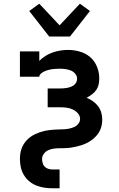

<svg xmlns="http://www.w3.org/2000/svg" viewBox="-20 -796 640 1031"><path d="M261 215Q239 215 216.5 211.5Q194 208 173.5 199.5Q153 191 136 176.5Q119 162 107.5 142.5Q96 123 91.5 101Q87 79 87 57Q87 43 89 29.5Q91 16 95.5 3Q100 -10 107 -21.5Q114 -33 123.5 -43Q133 -53 144 -61Q155 -69 167.5 -75Q180 -81 193 -85.5Q206 -90 219 -93Q232 -96 245.5 -97.5Q259 -99 273 -100Q287 -101 300.5 -101Q314 -101 327.5 -102Q341 -103 354.5 -106Q368 -109 380.5 -115Q393 -121 401.5 -132.5Q410 -144 410 -157Q410 -175 397.5 -188.5Q385 -202 369 -209Q353 -216 335.5 -218Q318 -220 300 -220H236V-321H300Q310 -321 320 -321.5Q330 -322 340 -324Q350 -326 359.5 -329.5Q369 -333 377 -339Q385 -345 389.5 -354Q394 -363 394 -373Q394 -388 384 -400Q374 -412 360 -417.5Q346 -423 331 -425Q316 -427 301 -427Q293 -427 285 -426.5Q277 -426 269.5 -425.5Q262 -425 254 -423.5Q246 -422 238.5 -420Q231 -418 223.5 -415Q216 -412 209.5 -408Q203 -404 197 -398Q191 -392 191 -384H87V-520H191V-469Q206 -484 224 -495.5Q242 -507 262 -514Q282 -521 303 -524.5Q324 -528 345 -528Q377 -528 408.5 -519Q440 -510 464 -489.5Q488 -469 500.5 -438.5Q513 -408 513 -376Q513 -359 509.5 -342.5Q506 -326 496.5 -312.5Q487 -299 473.5 -289Q460 -279 445 -271Q462 -264 478 -253Q494 -242 506 -226.5Q518 -211 523.5 -192.5Q529 -174 529 -154Q529 -139 526 -123.5Q523 -108 516 -94Q509 -80 499 -68.5Q489 -57 477 -47.5Q465 -38 451 -30.5Q437 -23 422.5 -18Q408 -13 393 -9.5Q378 -6 362.5 -3.5Q347 -1 331.5 -0.5Q316 0 300.5 0Q285 0 269.5 2Q254 4 240 10Q226 16 216 29Q206 42 206 57Q206 68 209 79.5Q212 91 220 99Q228 107 239 110.5Q250 114 261 114H300V215ZM244 -600 137 -737 191 -776 300 -660 409 -776 463 -737 356 -600Z"/></svg>

Font: Iosevka Etoile
Style: Bold
Weight: 700
Designer: Belleve Invis
Foundry: Belleve Invis
Version: Version 28.1.0; ttfautohint (v1.8.4)